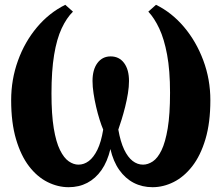

<svg xmlns="http://www.w3.org/2000/svg" viewBox="-20 -769 923 800"><path d="M266 11Q221 11 178 -10.5Q135 -32 101 -76.2Q67 -120.5 46.8 -189Q26.5 -257.5 26.5 -351.5Q26.5 -438 54.8 -516.2Q83 -594.5 133.8 -655Q184.5 -715.5 252 -749L284 -720.5Q257.5 -694.5 237 -650.8Q216.5 -607 205.5 -540.5Q194.5 -474 194.5 -379.5Q194.5 -292 204 -234.5Q213.5 -177 230 -143.8Q246.5 -110.5 266.5 -96.8Q286.5 -83 307 -83Q330 -83 350 -98Q370 -113 385.8 -145Q401.5 -177 410 -229Q402.5 -246.5 394.8 -271.2Q387 -296 380.5 -324Q374 -352 369.8 -379.8Q365.5 -407.5 365.5 -431.5Q365.5 -479 386 -506.5Q406.5 -534 441 -534Q476.5 -534 497 -506.5Q517.5 -479 517.5 -431.5Q517.5 -407.5 513 -379.8Q508.5 -352 501.5 -324Q494.5 -296 486.8 -271.2Q479 -246.5 473 -229Q482 -178 497.2 -146Q512.5 -114 532.5 -98.5Q552.5 -83 576 -83Q596.5 -83 616.8 -96.5Q637 -110 653 -143Q669 -176 678.8 -234.2Q688.5 -292.5 688.5 -382.5Q688.5 -476 676.2 -541.5Q664 -607 643.5 -650.5Q623 -694 598 -720.5L630 -749Q695.5 -717 746.5 -656.8Q797.5 -596.5 827 -517.5Q856.5 -438.5 856.5 -351.5Q856.5 -257.5 836 -189Q815.5 -120.5 781 -76.2Q746.5 -32 703.5 -10.5Q660.5 11 615.5 11Q572.5 11 537.2 -7.2Q502 -25.5 477 -60.8Q452 -96 440 -148Q427.5 -95.5 402.8 -60.2Q378 -25 343.5 -7Q309 11 266 11Z"/></svg>

Font: Merriweather 60pt ExtraBold
Style: Regular
Weight: 800
Version: Version 2.100